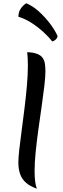

<svg xmlns="http://www.w3.org/2000/svg" viewBox="-20 -1120 384 1171"><path d="M257 -684Q257 -652 250.5 -596Q244 -540 234 -471Q224 -402 214 -330Q204 -258 197.5 -192.5Q191 -127 191 -78Q191 -2 205 31Q163 16 138.5 -5.5Q114 -27 103 -57.5Q92 -88 92 -129Q92 -160 98 -211.5Q104 -263 112.5 -327Q121 -391 129.5 -460Q138 -529 144 -596Q150 -663 150 -720Q150 -741 149 -762Q148 -783 146 -802Q185 -800 207.5 -791Q230 -782 240.5 -766.5Q251 -751 254 -730.5Q257 -710 257 -684ZM331 -900Q330 -889 320.5 -879.5Q311 -870 299 -867Q279 -893 246.5 -923Q214 -953 174.5 -979Q135 -1005 92 -1018Q93 -1044 102 -1060Q111 -1076 122 -1086Q133 -1096 140 -1100Q178 -1085 216 -1051Q254 -1017 285 -976Q316 -935 331 -900Z"/></svg>

Font: Merienda
Style: Regular
Weight: 400
Designer: Eduardo Rodriguez Tunni
Foundry: Eduardo Rodriguez Tunni
Version: Version 2.001